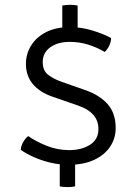

<svg xmlns="http://www.w3.org/2000/svg" viewBox="-20 -718 580 800"><path d="M267.5 -31.5Q227 -31.5 189.2 -40.5Q151.5 -49.5 120.2 -63.8Q89 -78 66.5 -93.5Q67 -104.5 71.5 -115.5Q76 -126.5 83 -136Q90 -145.5 97.5 -151Q130.5 -128 175.2 -110.2Q220 -92.5 268.5 -92.5Q319.5 -92.5 354.5 -114.5Q389.5 -136.5 390 -178Q391 -214 369.2 -239Q347.5 -264 304.5 -278.5L199 -315Q144.5 -334 116.2 -368.5Q88 -403 88 -451.5Q88 -493.5 109.8 -528.5Q131.5 -563.5 172.2 -584.2Q213 -605 270.5 -605Q319.5 -605 365 -591Q410.5 -577 443 -559.5Q443 -544.5 435.5 -528.5Q428 -512.5 416.5 -501.5Q384.5 -520.5 347.5 -532Q310.5 -543.5 271 -543.5Q220.5 -543.5 189.2 -520.8Q158 -498 158 -459.5Q158 -423.5 181 -406Q204 -388.5 238.5 -376.5L337 -342Q395.5 -321.5 428.8 -283.8Q462 -246 462 -184.5Q462 -141.5 438.8 -106.8Q415.5 -72 372 -51.8Q328.5 -31.5 267.5 -31.5ZM261.5 61.5Q253 61.5 244 60.8Q235 60 229 58.5V-44.5H293V58.5Q287.5 60 278.8 60.8Q270 61.5 261.5 61.5ZM239.5 -586.5V-695Q246.5 -696.5 255.2 -697.2Q264 -698 271.5 -698Q280 -698 288.5 -697.2Q297 -696.5 303.5 -695V-586.5Z"/></svg>

Font: Signika Negative Light Light
Style: Regular
Weight: 300
Version: Version 2.001